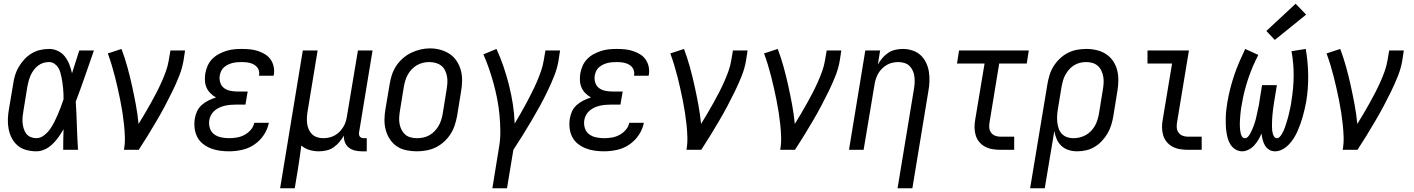

<svg xmlns="http://www.w3.org/2000/svg" viewBox="-20 -799 7540 1024"><path d="M174 8Q147 8 120.5 1Q94 -6 74.5 -22.5Q55 -39 43 -62Q31 -85 26 -111Q21 -137 22 -164.5Q23 -192 28 -219L50 -349Q53 -373 60 -396.5Q67 -420 79.5 -441.5Q92 -463 109.5 -482Q127 -501 148.5 -514Q170 -527 194 -532.5Q218 -538 242 -538Q267 -538 289.5 -527Q312 -516 326.5 -497Q341 -478 350 -455Q359 -432 364 -408Q374 -439 383.5 -469.5Q393 -500 403 -530H481Q457 -462 433.5 -393.5Q410 -325 384 -257Q388 -193 390 -128.5Q392 -64 396 0H317Q317 -28 317.5 -55.5Q318 -83 319 -110Q307 -89 292.5 -68.5Q278 -48 260 -30.5Q242 -13 219.5 -2.5Q197 8 174 8ZM174 -62Q195 -62 214 -76.5Q233 -91 246 -109Q259 -127 269 -147Q279 -167 288 -187.5Q297 -208 304.5 -228.5Q312 -249 319 -270Q319 -284 318.5 -299Q318 -314 316.5 -328.5Q315 -343 313 -358Q311 -373 308 -387Q305 -401 301 -415Q297 -429 289 -440.5Q281 -452 269 -460Q257 -468 242 -468Q226 -468 211 -463.5Q196 -459 183 -449Q170 -439 160 -425.5Q150 -412 143.5 -397.5Q137 -383 133 -368Q129 -353 126 -338L105 -208Q102 -192 100.5 -175.5Q99 -159 100.5 -143.5Q102 -128 106.5 -113Q111 -98 120 -86Q129 -74 143.5 -68Q158 -62 174 -62Z M641 0Q647 -33 646 -67Q645 -101 641.5 -134Q638 -167 633 -199.5Q628 -232 621.5 -264Q615 -296 608 -327.5Q601 -359 593 -390.5Q585 -422 575.5 -453Q566 -484 555 -514L628 -538Q646 -490 659.5 -441Q673 -392 684 -342Q695 -292 704.5 -241Q714 -190 719 -138Q736 -165 752 -192.5Q768 -220 783.5 -247.5Q799 -275 813.5 -303Q828 -331 841 -360Q854 -389 864.5 -418Q875 -447 880 -477L889 -530H967L959 -477Q952 -435 935.5 -393.5Q919 -352 899.5 -312Q880 -272 859 -232.5Q838 -193 815 -154Q792 -115 768.5 -76.5Q745 -38 720 0Z M1202 8Q1176 8 1151 4.5Q1126 1 1103.5 -8Q1081 -17 1062 -32Q1043 -47 1032 -68.5Q1021 -90 1018 -115Q1015 -140 1019 -166Q1022 -186 1031 -205.5Q1040 -225 1056.5 -239.5Q1073 -254 1092.5 -263.5Q1112 -273 1132 -279Q1116 -288 1102.5 -301.5Q1089 -315 1081.5 -332Q1074 -349 1073 -369Q1072 -389 1075 -408Q1079 -429 1087.5 -448.5Q1096 -468 1111.5 -484Q1127 -500 1146.5 -510.5Q1166 -521 1186.5 -527.5Q1207 -534 1227.5 -536Q1248 -538 1269 -538Q1291 -538 1312.5 -536Q1334 -534 1354 -527.5Q1374 -521 1392 -510.5Q1410 -500 1422 -483.5Q1434 -467 1439 -446Q1444 -425 1441 -403Q1440 -401 1440 -399Q1440 -397 1439 -395H1361Q1362 -396 1362 -397Q1362 -398 1362 -399Q1364 -410 1361 -421.5Q1358 -433 1351 -441Q1344 -449 1334.5 -454.5Q1325 -460 1314 -463Q1303 -466 1291.5 -467Q1280 -468 1269 -468Q1257 -468 1244.5 -467Q1232 -466 1220 -463Q1208 -460 1196.5 -454.5Q1185 -449 1175 -440.5Q1165 -432 1159.5 -420Q1154 -408 1152 -396Q1149 -377 1154.5 -359Q1160 -341 1174 -330Q1188 -319 1207 -315Q1226 -311 1245 -311H1301L1289 -241H1234Q1219 -241 1205 -239.5Q1191 -238 1176.5 -234.5Q1162 -231 1148.5 -224.5Q1135 -218 1123.5 -208Q1112 -198 1105 -184.5Q1098 -171 1096 -157Q1093 -135 1099.5 -115Q1106 -95 1122 -83Q1138 -71 1159 -66.5Q1180 -62 1202 -62Q1222 -62 1243 -65.5Q1264 -69 1283 -79Q1302 -89 1317 -106Q1332 -123 1336 -144H1414Q1407 -109 1386.5 -78.5Q1366 -48 1335.5 -27.5Q1305 -7 1270 0.5Q1235 8 1202 8Z M1474 205 1595 -530H1674L1621 -208Q1618 -191 1617 -174Q1616 -157 1618 -140.5Q1620 -124 1626.5 -109Q1633 -94 1644.5 -83Q1656 -72 1671.5 -67Q1687 -62 1704 -62Q1720 -62 1735.5 -65.5Q1751 -69 1765.5 -77Q1780 -85 1791.5 -97Q1803 -109 1811.5 -123Q1820 -137 1824.5 -152.5Q1829 -168 1831 -183L1889 -530H1967L1895 -93Q1894 -87 1895 -80.5Q1896 -74 1899.5 -70Q1903 -66 1908.5 -64Q1914 -62 1921 -62H1936V8H1909Q1890 8 1872 3.5Q1854 -1 1840 -12Q1826 -23 1819.5 -40.5Q1813 -58 1814 -76Q1804 -58 1790 -41.5Q1776 -25 1758.5 -13Q1741 -1 1720.5 3.5Q1700 8 1680 8Q1654 8 1629.5 0.5Q1605 -7 1587 -23Q1583 8 1578.5 39.5Q1574 71 1569 102L1552 205Z M2202 8Q2174 8 2146 2Q2118 -4 2096 -19Q2074 -34 2059 -57Q2044 -80 2037 -106.5Q2030 -133 2030.5 -162Q2031 -191 2036 -219L2058 -349Q2062 -375 2070 -399.5Q2078 -424 2092.5 -446.5Q2107 -469 2128 -487.5Q2149 -506 2173 -517.5Q2197 -529 2222 -535Q2247 -541 2273 -541Q2302 -541 2329 -533.5Q2356 -526 2378.5 -511Q2401 -496 2416 -473Q2431 -450 2438 -423.5Q2445 -397 2444.5 -368Q2444 -339 2439 -311L2418 -181Q2413 -155 2405 -130.5Q2397 -106 2382.5 -83.5Q2368 -61 2347.5 -42.5Q2327 -24 2303 -12.5Q2279 -1 2253 3.5Q2227 8 2202 8ZM2204 -62Q2221 -62 2237.5 -65.5Q2254 -69 2269.5 -77.5Q2285 -86 2297.5 -99Q2310 -112 2319 -127.5Q2328 -143 2333 -159Q2338 -175 2341 -192L2362 -322Q2365 -340 2366 -357.5Q2367 -375 2364 -391.5Q2361 -408 2353.5 -423.5Q2346 -439 2333 -449Q2320 -459 2303.5 -463.5Q2287 -468 2269 -468Q2252 -468 2235.5 -464Q2219 -460 2204 -451.5Q2189 -443 2176.5 -430Q2164 -417 2155.5 -402Q2147 -387 2142 -370.5Q2137 -354 2134 -338L2113 -208Q2110 -190 2109 -172.5Q2108 -155 2111 -138.5Q2114 -122 2121.5 -107Q2129 -92 2141 -81.5Q2153 -71 2169.5 -66.5Q2186 -62 2204 -62Z M2606 205 2641 -11Q2649 -55 2648.5 -99Q2648 -143 2644 -185.5Q2640 -228 2632 -269.5Q2624 -311 2613 -351.5Q2602 -392 2588.5 -431.5Q2575 -471 2558 -509L2628 -538Q2649 -492 2665.5 -443.5Q2682 -395 2694.5 -345.5Q2707 -296 2715 -244.5Q2723 -193 2725 -140Q2741 -167 2757 -194.5Q2773 -222 2787.5 -249.5Q2802 -277 2816 -304.5Q2830 -332 2842.5 -361Q2855 -390 2865 -418.5Q2875 -447 2880 -477L2889 -530H2967L2959 -477Q2952 -435 2935.5 -393.5Q2919 -352 2899.5 -311.5Q2880 -271 2858.5 -232Q2837 -193 2814 -154Q2791 -115 2767 -76.5Q2743 -38 2718 0L2684 205Z M3202 8Q3176 8 3151 4.5Q3126 1 3103.5 -8Q3081 -17 3062 -32Q3043 -47 3032 -68.5Q3021 -90 3018 -115Q3015 -140 3019 -166Q3022 -186 3031 -205.5Q3040 -225 3056.5 -239.5Q3073 -254 3092.5 -263.5Q3112 -273 3132 -279Q3116 -288 3102.5 -301.5Q3089 -315 3081.5 -332Q3074 -349 3073 -369Q3072 -389 3075 -408Q3079 -429 3087.5 -448.5Q3096 -468 3111.5 -484Q3127 -500 3146.5 -510.5Q3166 -521 3186.5 -527.5Q3207 -534 3227.5 -536Q3248 -538 3269 -538Q3291 -538 3312.5 -536Q3334 -534 3354 -527.5Q3374 -521 3392 -510.5Q3410 -500 3422 -483.5Q3434 -467 3439 -446Q3444 -425 3441 -403Q3440 -401 3440 -399Q3440 -397 3439 -395H3361Q3362 -396 3362 -397Q3362 -398 3362 -399Q3364 -410 3361 -421.5Q3358 -433 3351 -441Q3344 -449 3334.5 -454.5Q3325 -460 3314 -463Q3303 -466 3291.5 -467Q3280 -468 3269 -468Q3257 -468 3244.5 -467Q3232 -466 3220 -463Q3208 -460 3196.5 -454.5Q3185 -449 3175 -440.5Q3165 -432 3159.5 -420Q3154 -408 3152 -396Q3149 -377 3154.5 -359Q3160 -341 3174 -330Q3188 -319 3207 -315Q3226 -311 3245 -311H3301L3289 -241H3234Q3219 -241 3205 -239.5Q3191 -238 3176.5 -234.5Q3162 -231 3148.5 -224.5Q3135 -218 3123.5 -208Q3112 -198 3105 -184.5Q3098 -171 3096 -157Q3093 -135 3099.5 -115Q3106 -95 3122 -83Q3138 -71 3159 -66.5Q3180 -62 3202 -62Q3222 -62 3243 -65.5Q3264 -69 3283 -79Q3302 -89 3317 -106Q3332 -123 3336 -144H3414Q3407 -109 3386.5 -78.5Q3366 -48 3335.5 -27.5Q3305 -7 3270 0.5Q3235 8 3202 8Z M3641 0Q3647 -33 3646 -67Q3645 -101 3641.5 -134Q3638 -167 3633 -199.5Q3628 -232 3621.5 -264Q3615 -296 3608 -327.5Q3601 -359 3593 -390.5Q3585 -422 3575.5 -453Q3566 -484 3555 -514L3628 -538Q3646 -490 3659.5 -441Q3673 -392 3684 -342Q3695 -292 3704.5 -241Q3714 -190 3719 -138Q3736 -165 3752 -192.5Q3768 -220 3783.5 -247.5Q3799 -275 3813.5 -303Q3828 -331 3841 -360Q3854 -389 3864.5 -418Q3875 -447 3880 -477L3889 -530H3967L3959 -477Q3952 -435 3935.5 -393.5Q3919 -352 3899.5 -312Q3880 -272 3859 -232.5Q3838 -193 3815 -154Q3792 -115 3768.5 -76.5Q3745 -38 3720 0Z M4141 0Q4147 -33 4146 -67Q4145 -101 4141.5 -134Q4138 -167 4133 -199.5Q4128 -232 4121.5 -264Q4115 -296 4108 -327.5Q4101 -359 4093 -390.5Q4085 -422 4075.5 -453Q4066 -484 4055 -514L4128 -538Q4146 -490 4159.5 -441Q4173 -392 4184 -342Q4195 -292 4204.5 -241Q4214 -190 4219 -138Q4236 -165 4252 -192.5Q4268 -220 4283.5 -247.5Q4299 -275 4313.5 -303Q4328 -331 4341 -360Q4354 -389 4364.5 -418Q4375 -447 4380 -477L4389 -530H4467L4459 -477Q4452 -435 4435.5 -393.5Q4419 -352 4399.5 -312Q4380 -272 4359 -232.5Q4338 -193 4315 -154Q4292 -115 4268.5 -76.5Q4245 -38 4220 0Z M4767 205 4854 -322Q4857 -339 4858 -356Q4859 -373 4857 -389.5Q4855 -406 4848.5 -421Q4842 -436 4831 -447Q4820 -458 4804 -463Q4788 -468 4771 -468Q4755 -468 4739.5 -464.5Q4724 -461 4710 -453Q4696 -445 4684 -433Q4672 -421 4664 -407Q4656 -393 4651 -377.5Q4646 -362 4644 -347L4586 0H4508L4595 -530H4674L4662 -455Q4672 -473 4686 -489.5Q4700 -506 4717.5 -517.5Q4735 -529 4755 -533.5Q4775 -538 4795 -538Q4821 -538 4846 -530Q4871 -522 4889.5 -505Q4908 -488 4919 -465Q4930 -442 4934 -416.5Q4938 -391 4937 -364Q4936 -337 4931 -311L4846 205Z M5315 0Q5294 0 5273 -3.5Q5252 -7 5234 -16.5Q5216 -26 5203 -41.5Q5190 -57 5184 -76.5Q5178 -96 5177.5 -117.5Q5177 -139 5181 -160L5231 -460H5084L5095 -530H5467L5456 -460H5309L5258 -149Q5255 -134 5256 -119Q5257 -104 5265 -92.5Q5273 -81 5286.5 -75.5Q5300 -70 5315 -70H5389V0Z M5474 205 5566 -349Q5570 -374 5577.5 -398.5Q5585 -423 5599 -445.5Q5613 -468 5632.5 -486.5Q5652 -505 5675.5 -517Q5699 -529 5724 -533.5Q5749 -538 5774 -538Q5802 -538 5829.5 -531.5Q5857 -525 5879.5 -510Q5902 -495 5917 -472.5Q5932 -450 5938.5 -423.5Q5945 -397 5944.5 -368Q5944 -339 5939 -311L5918 -181Q5914 -157 5907 -133.5Q5900 -110 5887.5 -88.5Q5875 -67 5857.5 -48Q5840 -29 5818.5 -16Q5797 -3 5773 2.5Q5749 8 5725 8Q5701 8 5679 1Q5657 -6 5641 -21Q5625 -36 5616 -56.5Q5607 -77 5603 -100L5552 205ZM5705 -62Q5722 -62 5738.5 -66Q5755 -70 5770.5 -78.5Q5786 -87 5798.5 -100Q5811 -113 5819.5 -128Q5828 -143 5833 -159.5Q5838 -176 5841 -192L5862 -322Q5865 -339 5866 -356.5Q5867 -374 5864 -390.5Q5861 -407 5854 -422Q5847 -437 5834.5 -448Q5822 -459 5806 -463.5Q5790 -468 5772 -468Q5756 -468 5739.5 -464Q5723 -460 5708.5 -451Q5694 -442 5682.5 -429Q5671 -416 5662.5 -401Q5654 -386 5649.5 -370Q5645 -354 5642 -338L5622 -217Q5619 -199 5618 -181Q5617 -163 5619 -146Q5621 -129 5626.5 -113Q5632 -97 5643.5 -85Q5655 -73 5671 -67.5Q5687 -62 5705 -62Z M6315 0Q6294 0 6273 -3.5Q6252 -7 6234 -16.5Q6216 -26 6203 -41.5Q6190 -57 6184 -76.5Q6178 -96 6177.5 -117.5Q6177 -139 6181 -160L6231 -460H6100V-530H6321L6258 -149Q6255 -134 6256 -119Q6257 -104 6265 -92.5Q6273 -81 6286.5 -75.5Q6300 -70 6315 -70H6389V0Z M6605 8Q6586 8 6569.5 -2Q6553 -12 6543 -27.5Q6533 -43 6528 -61Q6523 -79 6520.5 -98Q6518 -117 6517.5 -136.5Q6517 -156 6517.5 -175.5Q6518 -195 6520.5 -215Q6523 -235 6526 -254Q6532 -290 6541.5 -327Q6551 -364 6563 -399.5Q6575 -435 6590 -469.5Q6605 -504 6621 -538L6691 -506Q6659 -445 6636.5 -377.5Q6614 -310 6603 -243Q6601 -233 6599.5 -223.5Q6598 -214 6597 -204Q6596 -194 6595 -184Q6594 -174 6593.5 -164.5Q6593 -155 6592.5 -145Q6592 -135 6592.5 -125.5Q6593 -116 6594 -106.5Q6595 -97 6597 -88Q6599 -79 6604 -70.5Q6609 -62 6619 -62Q6629 -62 6636 -70Q6643 -78 6647.5 -86Q6652 -94 6656 -103Q6660 -112 6663.5 -120.5Q6667 -129 6670 -138Q6673 -147 6675.5 -156Q6678 -165 6680 -174Q6682 -183 6684 -192.5Q6686 -202 6688 -211Q6690 -220 6692 -229Q6694 -238 6695.5 -247Q6697 -256 6698 -265L6711 -345H6790L6777 -265Q6775 -256 6774 -247Q6773 -238 6771.5 -229Q6770 -220 6769 -210.5Q6768 -201 6767 -192Q6766 -183 6765.5 -174Q6765 -165 6764.5 -156Q6764 -147 6764 -138Q6764 -129 6764 -120Q6764 -111 6765 -102.5Q6766 -94 6768.5 -85.5Q6771 -77 6776 -69.5Q6781 -62 6790 -62Q6799 -62 6806 -70Q6813 -78 6817.5 -86Q6822 -94 6826 -102.5Q6830 -111 6833 -120Q6836 -129 6839 -138Q6842 -147 6844.5 -155.5Q6847 -164 6849.5 -173Q6852 -182 6854 -191Q6856 -200 6858 -209Q6860 -218 6862 -227Q6864 -236 6865.5 -245Q6867 -254 6868 -263Q6879 -330 6879.5 -395.5Q6880 -461 6868 -526L6944 -538Q6956 -468 6957 -397Q6958 -326 6946 -254Q6942 -234 6937.5 -214.5Q6933 -195 6927.5 -175.5Q6922 -156 6915 -136.5Q6908 -117 6899.5 -98Q6891 -79 6879.5 -61Q6868 -43 6853 -27.5Q6838 -12 6819 -2Q6800 8 6780 8Q6762 8 6748 -1Q6734 -10 6726 -24Q6718 -38 6714 -54.5Q6710 -71 6708 -87Q6701 -70 6691.5 -54Q6682 -38 6669.5 -24Q6657 -10 6639.5 -1Q6622 8 6605 8ZM6779 -586 6734 -634 6890 -779 6946 -721Z M7141 0Q7147 -33 7146 -67Q7145 -101 7141.5 -134Q7138 -167 7133 -199.5Q7128 -232 7121.5 -264Q7115 -296 7108 -327.5Q7101 -359 7093 -390.5Q7085 -422 7075.5 -453Q7066 -484 7055 -514L7128 -538Q7146 -490 7159.5 -441Q7173 -392 7184 -342Q7195 -292 7204.5 -241Q7214 -190 7219 -138Q7236 -165 7252 -192.5Q7268 -220 7283.5 -247.5Q7299 -275 7313.5 -303Q7328 -331 7341 -360Q7354 -389 7364.5 -418Q7375 -447 7380 -477L7389 -530H7467L7459 -477Q7452 -435 7435.5 -393.5Q7419 -352 7399.5 -312Q7380 -272 7359 -232.5Q7338 -193 7315 -154Q7292 -115 7268.5 -76.5Q7245 -38 7220 0Z"/></svg>

Font: Iosevka Curly Oblique
Style: Regular
Weight: 400
Italic angle: -9°
Monospace: yes
Designer: Belleve Invis
Foundry: Belleve Invis
Version: Version 11.1.0; ttfautohint (v1.8.3)